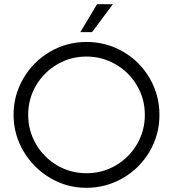

<svg xmlns="http://www.w3.org/2000/svg" viewBox="-20 -892 829 920"><path d="M45 -342Q45 -436 92 -516.5Q139 -597 219.5 -644Q300 -691 394 -691Q489 -691 569.5 -644.5Q650 -598 697 -517.5Q744 -437 744 -342Q744 -245 696 -164.5Q648 -84 567.5 -38Q487 8 394 8Q300 8 220 -39.5Q140 -87 92.5 -167.5Q45 -248 45 -342ZM674 -342Q674 -418 636.5 -482Q599 -546 534.5 -583.5Q470 -621 394 -621Q318 -621 254 -583.5Q190 -546 152.5 -482Q115 -418 115 -342Q115 -266 152.5 -201.5Q190 -137 254 -99.5Q318 -62 394 -62Q471 -62 535 -99.5Q599 -137 636.5 -201Q674 -265 674 -342ZM445 -872H521L421 -738H365Z"/></svg>

Font: Teachers[wght]
Style: Regular
Weight: 400
Designer: Alfredo Marco Pradil & Chank Diesel
Version: Version 1.000;Glyphs 3.1.2 (3151)